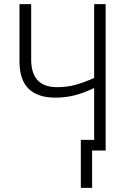

<svg xmlns="http://www.w3.org/2000/svg" viewBox="-20 -734 623 936"><path d="M495 0V-714H439V-354Q392 -333 350 -321Q308 -309 258 -309Q132 -309 132 -444V-714H75V-434Q75 -258 250 -258Q301 -258 346.5 -270Q392 -282 439 -305V-52H374V182H429V0Z"/></svg>

Font: Noto Sans UI SemiCondensed Light
Style: Regular
Weight: 300
Width: 4
Designer: Monotype Design Team
Foundry: Monotype Imaging Inc.
Version: Version 1.901